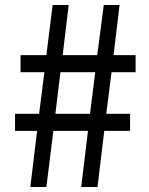

<svg xmlns="http://www.w3.org/2000/svg" viewBox="-20 -746 595 766"><path d="M40 -224H128L101 0H165L193 -224H331L304 0H369L396 -224H499V-292H404L425 -458H521V-526H433L457 -726H394L368 -526H230L254 -726H190L165 -526H62V-458H157L136 -292H40ZM360 -458 339 -292H201L221 -458Z"/></svg>

Font: Bithumb Trading Sans
Style: Regular
Weight: 400
Designer: HamHyungwon
Foundry: Bithumb
Version: Version 1.300;FEAKit 1.0